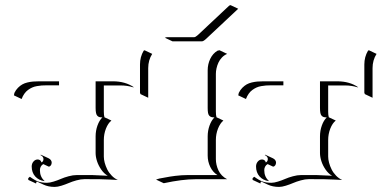

<svg xmlns="http://www.w3.org/2000/svg" viewBox="-20 -684 1487 748"><path d="M34.2 -312.5 36.1 -322Q41.7 -333.7 50 -342Q58.3 -350.3 67 -355.2Q75.7 -360.1 87.2 -362.8Q98.6 -365.5 108.8 -366.3Q118.9 -367.2 131.8 -367.2H210V-351.6H162.1Q151.1 -351.6 142.5 -351Q133.8 -350.3 123.5 -348.5Q113.3 -346.7 105.2 -343Q97.2 -339.4 89.2 -333.6Q81.3 -327.9 75 -319Q68.6 -310.1 64.2 -298.3ZM89.4 12.2Q91.1 8.1 96.4 4.6Q115.7 18.6 129.4 23.3Q143.1 28.1 163.1 28.1Q173.8 28.1 188.8 23.4Q203.9 18.8 216.9 13.1Q230 7.3 247.2 2.7Q264.4 -2 279.3 -2H338.6Q345.5 -2 399.7 0.7Q385.5 -7.3 374.5 -23.2Q363.5 -39.1 358 -56Q352.5 -73 352.5 -87.9V-152.3Q352.5 -174.8 359.7 -194.9Q366.9 -215.1 378.9 -226.6Q371.6 -226.8 367.3 -227.9Q363 -229 359.4 -232.7Q355.7 -236.3 354.1 -243.9Q352.5 -251.5 352.5 -263.7V-367.2H419.9Q468 -367.2 501.7 -344L497.6 -344.2Q475.6 -351.1 450 -351.1H384.5V-249.5Q384.5 -234.6 387 -227.1L414.1 -214.4Q401.1 -204.1 392.8 -183.1Q384.5 -162.1 384.5 -138.2V-74Q384.5 -63 387.9 -50Q391.4 -37.1 397.8 -24Q404.3 -11 415.2 0.2Q426 11.5 439.2 17.1Q435.5 17.1 408.1 15.6Q380.6 14.2 368.7 14.2L309.3 13.9Q294.9 13.9 277.8 18.7Q260.7 23.4 247.7 29.1Q234.6 34.7 219.5 39.4Q204.3 44.2 193.1 44.2Q168.2 44.2 149.4 35.2L123.5 23.2Q120.4 26.4 120.6 31L90.6 17.1ZM103.5 -35.4Q103.5 -46.6 110.4 -54.7Q117.2 -62.7 127 -62.7Q131.8 -62.7 136 -59.9Q140.1 -57.1 141.4 -51.3Q144.8 -52.2 147.1 -55.9Q149.4 -59.6 149.4 -64.7Q149.4 -69.3 146.2 -73.4Q143.1 -77.4 137.7 -79.8L139.2 -81.3L169.2 -67.4Q174.8 -64.7 178.1 -60.3Q181.4 -55.9 181.4 -50.5Q181.4 -44.2 178 -39.6Q174.6 -34.9 169.7 -34.9L148.7 -44.7Q142.8 -41.7 139.2 -35.4Q135.5 -29.1 135.5 -21.2Q135.5 4.2 152.1 19.5L153.8 21.7Q130.9 18.8 117.2 3.4Q103.5 -12 103.5 -35.4ZM525.4 -322.8V-432.6Q525.4 -462.4 539.6 -486.3L543 -488.3L573 -474.1Q557.4 -449.5 557.4 -418.5V-303.2L527.3 -317.4Z M622.1 -537.1 629.2 -539.1H736.3Q741.7 -539.1 751.7 -548.3L873 -662.1L877.9 -664.1L908 -649.9L783 -532.7Q772.5 -522.9 766.4 -522.9H652.1ZM587.9 15.6 600.1 11.7Q604.2 11 619.9 8.1Q635.5 5.1 642.5 4Q649.4 2.9 662.5 1.2Q675.5 -0.5 687.4 -1.2Q699.2 -2 711.7 -2H827.1Q809.1 -13.2 799.1 -33.9Q789.1 -54.7 789.1 -78.1V-152.3Q789.1 -174.8 796.3 -194.8Q803.5 -214.8 815.4 -226.6Q808.1 -226.8 803.8 -227.9Q799.6 -229 795.8 -232.7Q792 -236.3 790.5 -243.9Q789.1 -251.5 789.1 -263.7V-410.2Q789.1 -433.8 799 -454.6Q808.8 -475.3 826.9 -486.3L835 -488.3L865 -474.1Q853.5 -469.2 844.7 -460.1Q835.9 -450.9 830.9 -439.9Q825.9 -429 823.5 -417.8Q821 -406.7 821 -396.2V-249.5Q821 -234.4 823.5 -227.1L850.3 -214.4Q837.6 -203.9 829.3 -183Q821 -162.1 821 -138.4V-64Q821 -53 823.5 -42.1Q825.9 -31.2 830.9 -20.4Q835.9 -9.5 844.7 -0.5Q853.5 8.5 865 14.2H741.9Q690.4 14.2 617.9 29.8Z M908.2 -312.5 910.2 -322Q915.8 -333.7 924.1 -342Q932.4 -350.3 941 -355.2Q949.7 -360.1 961.2 -362.8Q972.7 -365.5 982.8 -366.3Q992.9 -367.2 1005.9 -367.2H1084V-351.6H1036.1Q1025.1 -351.6 1016.5 -351Q1007.8 -350.3 997.6 -348.5Q987.3 -346.7 979.2 -343Q971.2 -339.4 963.3 -333.6Q955.3 -327.9 949 -319Q942.6 -310.1 938.2 -298.3ZM963.4 12.2Q965.1 8.1 970.5 4.6Q989.7 18.6 1003.4 23.3Q1017.1 28.1 1037.1 28.1Q1047.9 28.1 1062.9 23.4Q1077.9 18.8 1090.9 13.1Q1104 7.3 1121.2 2.7Q1138.4 -2 1153.3 -2H1212.6Q1219.5 -2 1273.7 0.7Q1259.5 -7.3 1248.5 -23.2Q1237.5 -39.1 1232.1 -56Q1226.6 -73 1226.6 -87.9V-152.3Q1226.6 -174.8 1233.8 -194.9Q1241 -215.1 1252.9 -226.6Q1245.6 -226.8 1241.3 -227.9Q1237.1 -229 1233.4 -232.7Q1229.7 -236.3 1228.1 -243.9Q1226.6 -251.5 1226.6 -263.7V-367.2H1293.9Q1342 -367.2 1375.7 -344L1371.6 -344.2Q1349.6 -351.1 1324 -351.1H1258.5V-249.5Q1258.5 -234.6 1261 -227.1L1288.1 -214.4Q1275.1 -204.1 1266.8 -183.1Q1258.5 -162.1 1258.5 -138.2V-74Q1258.5 -63 1262 -50Q1265.4 -37.1 1271.9 -24Q1278.3 -11 1289.2 0.2Q1300 11.5 1313.2 17.1Q1309.6 17.1 1282.1 15.6Q1254.6 14.2 1242.7 14.2L1183.3 13.9Q1168.9 13.9 1151.9 18.7Q1134.8 23.4 1121.7 29.1Q1108.6 34.7 1093.5 39.4Q1078.4 44.2 1067.1 44.2Q1042.2 44.2 1023.4 35.2L997.6 23.2Q994.4 26.4 994.6 31L964.6 17.1ZM977.5 -35.4Q977.5 -46.6 984.4 -54.7Q991.2 -62.7 1001 -62.7Q1005.9 -62.7 1010 -59.9Q1014.2 -57.1 1015.4 -51.3Q1018.8 -52.2 1021.1 -55.9Q1023.4 -59.6 1023.4 -64.7Q1023.4 -69.3 1020.3 -73.4Q1017.1 -77.4 1011.7 -79.8L1013.2 -81.3L1043.2 -67.4Q1048.8 -64.7 1052.1 -60.3Q1055.4 -55.9 1055.4 -50.5Q1055.4 -44.2 1052 -39.6Q1048.6 -34.9 1043.7 -34.9L1022.7 -44.7Q1016.8 -41.7 1013.2 -35.4Q1009.5 -29.1 1009.5 -21.2Q1009.5 4.2 1026.1 19.5L1027.8 21.7Q1004.9 18.8 991.2 3.4Q977.5 -12 977.5 -35.4ZM1399.4 -322.8V-432.6Q1399.4 -462.4 1413.6 -486.3L1417 -488.3L1447 -474.1Q1431.4 -449.5 1431.4 -418.5V-303.2L1401.4 -317.4Z"/></svg>

Font: AgreloyOut1
Style: Medium
Weight: 400
Designer: gluk
Foundry: gluk
Version: Version 0.27